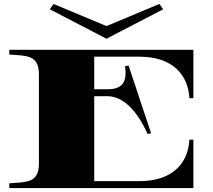

<svg xmlns="http://www.w3.org/2000/svg" viewBox="-20 -952 1077 972"><path d="M686 -665C853 -665 932 -574 939 -455H959V-700H27V-676C113 -669 177 -676 177 -576V-124C177 -24 113 -31 27 -24V0H959V-245H939C932 -125 853 -35 686 -35H457V-465H524C601 -465 673 -395 727 -274L745 -277L631 -620L613 -617C623 -545 607 -500 524 -500H457V-665ZM232 -905 519 -756 806 -905 787 -932 519 -820 251 -932Z"/></svg>

Font: Sprat Extended Black
Style: Regular
Weight: 900
Width: 9
Designer: Ethan Nakache
Foundry: Collletttivo
Version: Version 2.000;Glyphs 3.2 (3217)